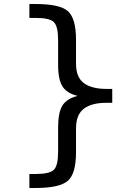

<svg xmlns="http://www.w3.org/2000/svg" viewBox="-20 -815 642 963"><path d="M127.4 57.6H160.6Q229 57.6 250.5 36.1Q271.5 15.1 271.5 -54.2V-175.3Q271.5 -251.5 293.5 -286.1Q315.4 -320.8 369.6 -334Q315.9 -346.7 293.9 -380.9Q283.2 -397.5 277.3 -424.1Q271.5 -450.7 271.5 -492.2V-613.3Q271.5 -682.6 250.5 -703.6Q229 -725.1 160.6 -725.1H127.4V-794.9H157.7Q279.8 -794.9 320.3 -759.3Q361.3 -723.1 361.3 -615.2V-498Q361.3 -460 371.6 -435.8Q381.8 -411.6 402.3 -397Q421.9 -382.8 450 -376Q478 -369.1 511.7 -369.1H543V-299.3H511.7Q477.1 -299.3 449.2 -292.2Q421.4 -285.2 402.3 -271Q381.8 -255.9 371.6 -231.4Q361.3 -207 361.3 -168.9V-52.2Q361.3 56.2 320.3 91.8Q278.8 127.9 157.7 127.9H127.4Z"/></svg>

Font: Hack
Style: Regular
Weight: 400
Monospace: yes
Designer: Christopher Simpkins
Foundry: Christopher Simpkins
Version: Version 2.019; ttfautohint (v1.4.1) -l 4 -r 80 -G 350 -x 0 -